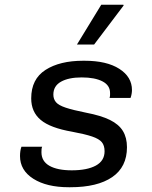

<svg xmlns="http://www.w3.org/2000/svg" viewBox="-20 -776 640 806"><path d="M269 10Q176 10 120 -25.5Q64 -61 64 -121Q64 -132 65.5 -142Q67 -152 70 -160H157Q155 -156 154.5 -150.5Q154 -145 154 -137Q154 -99 187.5 -80Q221 -61 281 -61Q346 -61 382.5 -81Q419 -101 419 -141Q419 -165 407.5 -179Q396 -193 366.5 -203Q337 -213 283 -223Q191 -239 151 -272.5Q111 -306 111 -363Q111 -444 171 -482.5Q231 -521 329 -521H335Q428 -521 481 -487Q534 -453 534 -398Q534 -391 532.5 -382Q531 -373 528 -365H440Q442 -372 442 -376.5Q442 -381 442 -386Q442 -418 410 -434.5Q378 -451 323 -451Q268 -451 236 -433Q204 -415 204 -379Q204 -360 215 -347Q226 -334 256 -324Q286 -314 341 -303Q404 -291 441.5 -272.5Q479 -254 496 -226Q513 -198 513 -158Q513 -75 451 -32.5Q389 10 275 10ZM303 -589 405 -756H498L499 -753L375 -589Z"/></svg>

Font: Chivo Mono
Style: Italic
Weight: 400
Italic angle: -8.05°
Monospace: yes
Version: Version 1.008